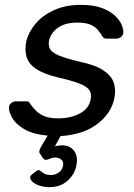

<svg xmlns="http://www.w3.org/2000/svg" viewBox="-20 -550 550 790"><path d="M180 220Q152 219 132.5 210Q113 201 106.5 189Q100 177 110 169L128 155Q138 147 144 151.5Q150 156 160 163Q170 170 191 170Q207 170 221.5 160Q236 150 239 133Q243 117 233 107.5Q223 98 207 98Q198 98 188.5 102Q179 106 171 107.5Q163 109 157 101L145 83Q140 77 142.5 68.5Q145 60 150 52L176 8Q112 2 76.5 -20.5Q41 -43 28 -69Q15 -95 17 -110Q19 -121 27.5 -127Q36 -133 44 -133H87Q93 -133 97 -131.5Q101 -130 104 -123Q114 -109 127.5 -95Q141 -81 162.5 -72Q184 -63 220 -63Q270 -63 307.5 -82.5Q345 -102 353 -140Q358 -165 347 -180Q336 -195 305 -207Q274 -219 216 -232Q159 -246 128.5 -266.5Q98 -287 89.5 -315.5Q81 -344 88 -380Q97 -417 125.5 -451.5Q154 -486 201.5 -508Q249 -530 313 -530Q365 -530 399.5 -517Q434 -504 454 -484.5Q474 -465 481.5 -446Q489 -427 487 -414Q486 -404 477.5 -397.5Q469 -391 460 -391H418Q411 -391 407 -394Q403 -397 401 -401Q393 -414 382.5 -427Q372 -440 352.5 -448.5Q333 -457 298 -457Q248 -457 218.5 -436Q189 -415 182 -383Q178 -364 185.5 -349Q193 -334 221.5 -322Q250 -310 308 -296Q371 -283 404.5 -261Q438 -239 448 -210Q458 -181 450 -143Q437 -83 380 -39.5Q323 4 229 10L206 52Q213 50 221 49Q229 48 235 48Q269 48 285.5 71.5Q302 95 294 132Q287 168 257 194.5Q227 221 180 220Z"/></svg>

Font: Rubik
Style: Italic
Weight: 400
Italic angle: -12°
Designer: Hubert and Fischer
Foundry: Hubert and Fischer
Version: Version 2.300;gftools[0.9.30]